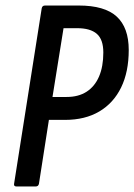

<svg xmlns="http://www.w3.org/2000/svg" viewBox="-20 -675 486 695"><path d="M40 0Q29 0 31 -10L131 -645Q133 -655 143 -655H265Q359 -655 402.5 -615Q446 -575 446 -494Q446 -415 418.5 -358.5Q391 -302 339.5 -271.5Q288 -241 215 -241H157L121 -10Q119 0 109 0ZM170 -324H221Q264 -324 293.5 -343Q323 -362 338.5 -398Q354 -434 354 -485Q354 -532 330.5 -552.5Q307 -573 259 -573H210Z"/></svg>

Font: Sofia Sans Condensed SemiBold
Style: Italic
Weight: 600
Italic angle: -9°
Version: Version 4.100